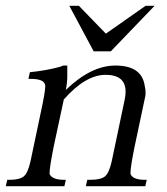

<svg xmlns="http://www.w3.org/2000/svg" viewBox="-29 -642 575 662"><path d="M473 -622H504L353 -465H294L210 -622H243L336 -526ZM203 -416Q203 -399 203 -378.5Q203 -358 198 -332Q285 -416 369 -416Q460 -416 470 -346Q473 -334 473 -322Q473 -311 470 -301L435 -136Q421 -67 421 -47Q421 -44 421 -42Q429 -22 471 -22H477L472 0H267L272 -22H282Q318 -22 332.5 -33.5Q347 -45 356 -85L401 -299Q404 -314 404 -326Q404 -384 335 -384Q266 -384 191 -299L156 -136Q142 -65 142 -47Q142 -44 142 -42Q151 -22 192 -22H198L193 0H-9L-4 -22H3Q38 -22 52.5 -33.5Q67 -45 76 -85L112 -256Q127 -325 127 -345Q127 -349 126 -351Q121 -370 77 -370H69L74 -393Q133 -399 179 -412L189 -416Z"/></svg>

Font: New Athena Unicode
Style: Italic
Weight: 400
Designer: J. Rusten 1997; rev. by R. Hancock 2001, 2002, rev. by D. Mastronarde 2002-2019
Foundry: Society for Classical Studies (formerly American Philological Association)
Version: Version 5.008